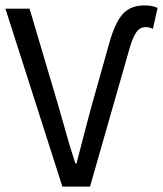

<svg xmlns="http://www.w3.org/2000/svg" viewBox="-20 -688 601 708"><path d="M210 0 0 -656H89L194 -302Q211 -243 225 -193Q239 -143 258 -85H262Q270 -114 276.5 -140.5Q283 -167 290 -193Q297 -219 304 -246Q311 -273 319 -302L383 -529Q403 -602 431.5 -635Q460 -668 513 -668Q528 -668 538.5 -666Q549 -664 561 -659L544 -582Q539 -584 532.5 -586Q526 -588 518 -588Q496 -588 483 -569.5Q470 -551 459 -514L312 0Z"/></svg>

Font: Source Sans Pro
Style: Regular
Weight: 400
Designer: Paul D. Hunt
Foundry: Adobe Systems Incorporated
Version: Version 2.021;PS 2.000;hotconv 1.0.86;makeotf.lib2.5.63406